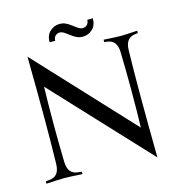

<svg xmlns="http://www.w3.org/2000/svg" viewBox="-129 -1000 1046 1131"><g transform="rotate(-15 394.5 -434.5)"><path d="M690.9 19.5 153.8 -555.7Q150.9 -460.4 150.9 -328.1Q150.9 -227.1 153.8 -100.1Q154.3 -59.6 170.2 -39.6Q186 -19.5 218.3 -16.6L239.3 -14.6V0Q157.7 -4.9 129.4 -4.9Q101.1 -4.9 19.5 0V-14.6L40.5 -16.6Q72.8 -19.5 88.6 -39.6Q104.5 -59.6 105 -100.1Q107.9 -227.1 107.9 -366.2Q107.9 -537.1 105 -752L642.1 -175.3Q645 -270.5 645 -403.8Q645 -505.4 642.1 -632.3Q641.6 -672.9 625.7 -692.9Q609.9 -712.9 577.6 -716.3L564 -717.8V-732.4Q638.7 -727.5 666.5 -727.5Q694.3 -727.5 769 -732.4V-717.8L755.4 -716.3Q723.1 -712.9 707.3 -692.9Q691.4 -672.9 690.9 -632.3Q688 -505.4 688 -366.2Q688 -195.3 690.9 19.5ZM415.5 -854.5Q418.5 -852.5 425.3 -847.4Q432.1 -842.3 435.3 -840.3Q438.5 -838.4 443.6 -835.4Q448.7 -832.5 453.4 -831.3Q458 -830.1 462.9 -830.1Q480 -830.1 490.7 -841.1Q501.5 -852.1 501.5 -870.6H535.6Q535.6 -827.1 510 -804.2Q484.4 -781.2 452.6 -781.2Q441.9 -781.2 432.6 -783Q423.3 -784.7 413.8 -789.6Q404.3 -794.4 400.1 -796.6Q396 -798.8 385.3 -806.9Q374.5 -814.9 373 -815.9Q370.1 -817.9 363.3 -823Q356.4 -828.1 353.3 -830.1Q350.1 -832 345 -835Q339.8 -837.9 335.2 -839.1Q330.6 -840.3 325.7 -840.3Q308.6 -840.3 297.9 -829.3Q287.1 -818.4 287.1 -799.8H252.9Q252.9 -843.3 278.6 -866.2Q304.2 -889.2 335.9 -889.2Q346.7 -889.2 356 -887.5Q365.2 -885.7 374.8 -880.9Q384.3 -876 388.4 -873.8Q392.6 -871.6 403.3 -863.5Q414.1 -855.5 415.5 -854.5Z"/></g></svg>

Font: Flanker
Style: Regular
Weight: 400
Designer: Flanker
Foundry: Flanker
Version: Version 2.027